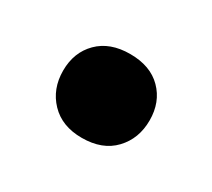

<svg xmlns="http://www.w3.org/2000/svg" viewBox="-51 -473 357 323"><g transform="rotate(30 127.5 -311.5)"><path d="M127 -230Q88.5 -230 66 -253.5Q43.5 -277 43.5 -312.5Q43.5 -348 66 -370.5Q88.5 -393 127.5 -393Q167 -393 189.2 -370.5Q211.5 -348 211.5 -312.5Q211.5 -277 189.2 -253.5Q167 -230 127 -230Z"/></g></svg>

Font: Commissioner SemiBold
Style: Regular
Weight: 600
Designer: Kostas Bartsokas
Foundry: Kostas Bartsokas
Version: Version 1.000; ttfautohint (v1.8.3)